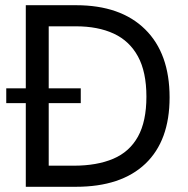

<svg xmlns="http://www.w3.org/2000/svg" viewBox="-20 -717 722 737"><path d="M79 0V-697H272Q443 -697 537 -604.5Q631 -512 631 -343Q631 -177 538 -88.5Q445 0 271 0ZM167 -81H263Q352 -81 414.5 -107.5Q477 -134 509.5 -192.5Q542 -251 542 -346Q542 -441 509.5 -500.5Q477 -560 416.5 -588Q356 -616 271 -616H167ZM4 -321V-378H290V-321Z"/></svg>

Font: Hanken Grotesk
Style: Regular
Weight: 400
Designer: Alfredo Marco Pradil
Foundry: Hanken Design Co.
Version: Version 3.013